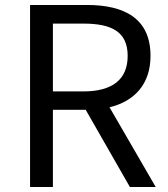

<svg xmlns="http://www.w3.org/2000/svg" viewBox="-20 -753 675 773"><path d="M193 -385V-658H316C431 -658 494 -624 494 -528C494 -432 431 -385 316 -385ZM503 0H607L421 -321C520 -345 586 -413 586 -528C586 -680 479 -733 330 -733H101V0H193V-311H325Z"/></svg>

Font: Noto Sans CJK SC
Style: Regular
Weight: 400
Designer: Ryoko NISHIZUKA 西塚涼子 (kana, bopomofo & ideographs); Paul D. Hunt (Latin, Greek & Cyrillic); Sandoll Communications 산돌커뮤니
Foundry: Adobe
Version: Version 2.004;hotconv 1.0.118;makeotfexe 2.5.65603